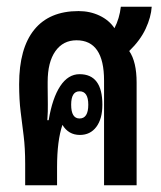

<svg xmlns="http://www.w3.org/2000/svg" viewBox="-20 -552 479 572"><path d="M55 0V-64Q55 -111 50.5 -147Q46 -183 41.5 -219Q37 -255 37 -301Q37 -408 82 -463.5Q127 -519 214 -519Q248 -519 276.5 -505.5Q305 -492 321 -468Q336 -497 340 -532H432Q430 -501 414 -466.5Q398 -432 365 -400Q387 -368 387 -306V0H290V-312Q290 -432 208 -432Q168 -432 145 -399.5Q122 -367 122 -308V-293Q122 -263 122.5 -242Q123 -221 121 -194H125Q136 -260 159.5 -295.5Q183 -331 217 -331Q285 -331 285 -240Q285 -198 267 -174Q249 -150 218 -150Q184 -150 166 -180Q150 -133 150 -54V0ZM217 -199Q243 -199 243 -240Q243 -280 217 -280Q192 -280 192 -240Q192 -199 217 -199Z"/></svg>

Font: Noto Sans Thai Looped UI Condensed Medium
Style: Regular
Weight: 500
Width: 3
Designer: Cadson Demak Team
Foundry: Cadson Demak Co., Ltd.
Version: Version 1.000